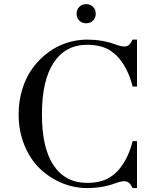

<svg xmlns="http://www.w3.org/2000/svg" viewBox="-20 -908 766 941"><path d="M368.7 -807.1Q355.5 -820.3 355.5 -840.8Q355.5 -861.3 368.7 -874.5Q381.8 -887.7 402.3 -887.7Q422.9 -887.7 436 -874.5Q449.2 -861.3 449.2 -840.8Q449.2 -820.3 436 -807.1Q422.9 -793.9 402.3 -793.9Q381.8 -793.9 368.7 -807.1ZM71.3 -347.7Q71.3 -414.1 89.8 -472.9Q108.4 -531.7 140.6 -575.2Q172.9 -618.7 215.3 -650.4Q257.8 -682.1 307.1 -698Q356.4 -713.9 407.2 -713.9Q481 -713.9 543.9 -690.9Q572.8 -680.2 589.8 -680.2Q604.5 -680.2 612.8 -688.2Q621.1 -696.3 629.9 -713.9H651.4V-483.9H629.9Q612.3 -556.2 574.7 -607.9Q563.5 -623.5 551.3 -635.7Q539.1 -647.9 519.3 -660.9Q499.5 -673.8 470.9 -681.2Q442.4 -688.5 407.2 -688.5Q301.3 -688.5 243.4 -601.3Q185.5 -514.2 185.5 -347.7Q185.5 -181.6 243.2 -96.7Q300.8 -11.7 407.2 -11.7Q442.4 -11.7 470.9 -19Q499.5 -26.4 519.3 -39.3Q539.1 -52.2 551.3 -64.5Q563.5 -76.7 574.7 -92.3Q612.3 -144 629.9 -216.3H651.4V13.7H629.9Q624 2 619.9 -3.9Q615.7 -9.8 607.9 -14.9Q600.1 -20 589.8 -20Q572.8 -20 543.9 -9.3Q481 13.7 407.2 13.7Q342.8 13.7 283 -11.2Q223.1 -36.1 175.8 -81.3Q128.4 -126.5 99.9 -195.8Q71.3 -265.1 71.3 -347.7Z"/></svg>

Font: Theano Didot
Style: Regular
Weight: 400
Designer: Alexey Kryukov
Version: Version 2.0